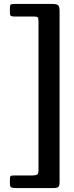

<svg xmlns="http://www.w3.org/2000/svg" viewBox="-20 -800 376 970"><path d="M249.5 150H60.5Q44 150 37 146.8Q30 143.5 30 125.5V107Q30 94 33 90.2Q36 86.5 48.5 86.5H141Q157.5 86.5 166 83Q174.5 79.5 174.5 61.5V-694.5Q174.5 -709.5 170 -713Q165.5 -716.5 150 -716.5H53.5Q40.5 -716.5 35.2 -719.5Q30 -722.5 30 -736.5V-759.5Q30 -773 33.8 -776.5Q37.5 -780 51.5 -780H244Q265.5 -780 273.2 -774Q281 -768 281 -743.5V117.5Q281 136.5 276 143.2Q271 150 249.5 150Z"/></svg>

Font: Besley* Narrow Medium
Style: Regular
Weight: 500
Width: 4
Designer: Owen Earl
Foundry: indestructible type*
Version: Version 3.000; ttfautohint (v1.8.3)